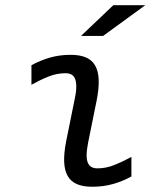

<svg xmlns="http://www.w3.org/2000/svg" viewBox="-39 -710 609 739"><path d="M466.8 -30.8Q433.1 -12.2 395.8 -1.7Q358.4 8.8 315.9 8.8Q281.2 8.8 257.8 -1Q234.4 -10.7 221.9 -32Q209.5 -53.2 208 -86.4Q206.5 -119.6 215.8 -167L249 -331.1Q254.9 -358.9 254.6 -377.7Q254.4 -396.5 249.5 -407.7Q244.6 -418.9 235.1 -423.6Q225.6 -428.2 212.9 -428.2Q179.7 -428.2 147.5 -415.3Q115.2 -402.3 82 -383.8V-459Q115.7 -477.5 153.1 -488.3Q190.4 -499 232.9 -499Q267.6 -499 291 -489.3Q314.5 -479.5 326.9 -458.3Q339.4 -437 340.8 -403.8Q342.3 -370.6 333 -323.2L299.8 -159.2Q294.4 -130.9 294.4 -112.3Q294.4 -93.8 299.6 -82.5Q304.7 -71.3 314 -66.7Q323.2 -62 335.9 -62Q369.1 -62 401.4 -75Q433.6 -87.9 466.8 -106ZM520 -689.9 357.9 -571.8H272.9L397 -689.9ZM-19 -490.2Z"/></svg>

Font: Code New Roman
Style: Italic
Weight: 400
Italic angle: -11°
Monospace: yes
Designer: Sam Radian
Foundry: Code New Roman
Version: Version 1.508 October 19, 2014